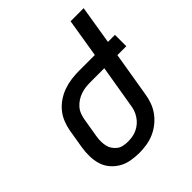

<svg xmlns="http://www.w3.org/2000/svg" viewBox="-203 -867 1006 1006"><g transform="rotate(-45 300.0 -363.5)"><path d="M251 8Q220 8 189.5 2.5Q159 -3 134 -17.5Q109 -32 90 -54.5Q71 -77 62.5 -105.5Q54 -134 53.5 -165Q53 -196 58 -227L76 -335Q81 -362 92 -389Q103 -416 122 -438.5Q141 -461 166 -477.5Q191 -494 219 -503.5Q247 -513 275 -516.5Q303 -520 330 -520H448L483 -735H580L545 -520H597V-436H531L490 -189Q486 -162 476.5 -135Q467 -108 450 -84.5Q433 -61 410 -42.5Q387 -24 360.5 -12.5Q334 -1 306 3.5Q278 8 251 8ZM251 -76Q268 -76 285 -79Q302 -82 318.5 -90Q335 -98 348.5 -110Q362 -122 372 -137.5Q382 -153 387.5 -169.5Q393 -186 395 -203L434 -436H330Q313 -436 295.5 -434Q278 -432 260.5 -426Q243 -420 227.5 -410Q212 -400 199.5 -386Q187 -372 180.5 -355Q174 -338 171 -321L153 -214Q150 -196 150 -179Q150 -162 153.5 -145.5Q157 -129 166 -115.5Q175 -102 187.5 -92.5Q200 -83 217 -79.5Q234 -76 251 -76Z"/></g></svg>

Font: Iosevka Medium Extended
Style: Italic
Weight: 500
Width: 7
Italic angle: -9°
Monospace: yes
Designer: Belleve Invis
Foundry: Belleve Invis
Version: Version 32.5.0; ttfautohint (v1.8.4)